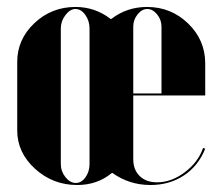

<svg xmlns="http://www.w3.org/2000/svg" viewBox="-20 -525 633 555"><path d="M198.2 -504.9Q254.9 -504.9 299.8 -470.2H301.8Q346.7 -504.9 404.8 -504.9Q474.6 -504.9 523.9 -457Q573.2 -409.2 573.2 -341.8V-249H365.2V-64.9Q365.2 -34.2 383.8 -16.1Q402.3 2 434.1 2Q475.6 2 514.4 -27.3Q553.2 -56.6 566.9 -97.2L573.2 -95.2Q553.7 -45.9 512 -18.1Q470.2 9.8 415 9.8Q354 9.8 305.2 -24.9H303.2Q261.2 9.8 203.1 9.8Q132.8 9.8 81.3 -37.1Q29.8 -84 29.8 -147.9V-346.2Q29.8 -411.1 79.3 -458Q128.9 -504.9 198.2 -504.9ZM238.8 -50.8V-442.9Q238.8 -464.8 226.6 -481.9Q214.4 -499 198.2 -499Q182.6 -499 169.2 -481.4Q155.8 -463.9 155.8 -442.9V-50.8Q155.8 -29.8 169.2 -12.9Q182.6 3.9 199.2 3.9Q215.3 3.9 227.1 -12.5Q238.8 -28.8 238.8 -50.8ZM365.2 -448.2V-254.9H446.8V-448.2Q446.8 -467.8 434.1 -483.4Q421.4 -499 405.8 -499Q390.1 -499 377.7 -483.4Q365.2 -467.8 365.2 -448.2Z"/></svg>

Font: Moniqa Black Display
Style: Regular
Weight: 900
Designer: Rajesh Rajput
Foundry: Rajesh Rajput
Version: Version 1.000